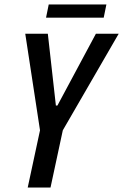

<svg xmlns="http://www.w3.org/2000/svg" viewBox="-20 -839 551 859"><path d="M104 0 159 -256 93 -688H194L230 -367H237L409 -688H511L261 -256L206 0ZM186 -760 198 -819H456L444 -760Z"/></svg>

Font: Saira Condensed Medium
Style: Italic
Weight: 500
Width: 3
Italic angle: -12°
Designer: Hector Gatti with collaboration of the Omnibus-Type team
Foundry: Omnibus-Type
Version: Version 1.101